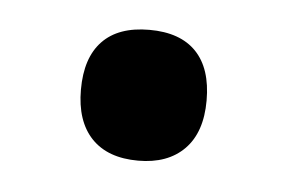

<svg xmlns="http://www.w3.org/2000/svg" viewBox="-27 -454 308 205"><g transform="rotate(5 126.5 -352.0)"><path d="M126.5 -282.2Q93.8 -282.2 76.4 -300.5Q59.1 -318.8 59.1 -352.5Q59.1 -386.7 76.2 -404.5Q93.3 -422.4 126.5 -422.4Q159.7 -422.4 176.8 -404.5Q193.8 -386.7 193.8 -352.5Q193.8 -318.4 176 -300.3Q158.2 -282.2 126.5 -282.2Z"/></g></svg>

Font: Open Sans
Style: Regular
Weight: 600
Width: 3
Foundry: Ascender Corporation
Version: Version 1.000